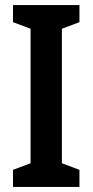

<svg xmlns="http://www.w3.org/2000/svg" viewBox="-20 -734 366 754"><path d="M292 0H31V-67L100 -93V-621L31 -647V-714H292V-647L223 -621V-93L292 -67Z"/></svg>

Font: Avrile Sans Condensed SemiBold
Style: Regular
Weight: 600
Width: 3
Designer: Monotype Design Team
Foundry: Monotype Imaging Inc.
Version: Version 2.001;September 10, 2019;FontCreator 11.5.0.2425 64-